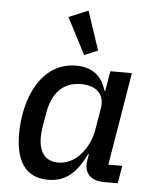

<svg xmlns="http://www.w3.org/2000/svg" viewBox="-55 -834 711 893"><g transform="rotate(5 300.0 -388.0)"><path d="M202.4 12.1C291.9 12.1 338.4 -41.9 378.2 -122.5H381.7L376.8 -93.4C367.9 -38 396 0 463.8 0H527.3L541.2 -82.4H476.2L548.3 -516H447.8L432.2 -424H427.9C408.4 -491.1 362.9 -528.1 287.6 -528.1C120 -528.1 50.1 -348 50.1 -189.6C50.1 -60 99.1 12.1 202.4 12.1ZM152 -182.5C152 -196.7 153.4 -211.6 155.9 -227.6L167.3 -295.5C182.2 -385.7 229.4 -444.6 317.5 -444.6C389.2 -444.6 429.7 -406.6 418.7 -340.6L401.3 -236.9C393.5 -191.4 372.2 -152 350.1 -125.7C318.9 -89.1 281.6 -71.7 242.5 -71.7C180.8 -71.7 152 -115.1 152 -182.5ZM231.5 -750.4 319.6 -580.3 382.5 -606.9 322.1 -788Z"/></g></svg>

Font: Margiela Mono Italic Medium It
Style: Regular
Weight: 500
Designer: Mike Abbink, Paul van der Laan, Pieter van Rosmalen
Foundry: Bold Monday
Version: Version 2.003 2021